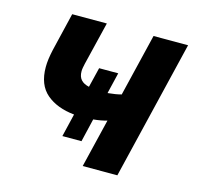

<svg xmlns="http://www.w3.org/2000/svg" viewBox="-83 -611 720 699"><g transform="rotate(15 277.0 -262.0)"><path d="M286.2 0 330.5 -183.2Q320.5 -180 307.1 -177.6Q293.8 -175.2 279.2 -173.8L258.5 -86.2H186.5L207.2 -173Q141.8 -179.5 102.4 -213Q63 -246.5 63 -313.5Q63 -328 65.2 -344.5Q67.5 -361 71.5 -379L106.2 -524H236.8L197.2 -361.2Q195.5 -353 194.1 -345.9Q192.8 -338.8 192.8 -332.2Q192.8 -312 203 -300.5Q213.2 -289 233.5 -284.5L251.8 -359.5H323.8L304.8 -280Q320.2 -281.5 333.2 -283.6Q346.2 -285.8 356 -288.5L412.8 -524H543L416.8 0Z"/></g></svg>

Font: Ubuntu Sans
Style: Italic
Weight: 400
Italic angle: -13.5°
Designer: Dalton Maag Ltd
Foundry: Dalton Maag Ltd
Version: Version 1.006